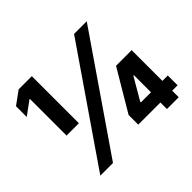

<svg xmlns="http://www.w3.org/2000/svg" viewBox="-160 -952 1176 1176"><g transform="rotate(-45 427.5 -364.0)"><path d="M235.8 -727.5V-319.8H128.9V-637.2H125L37.1 -572.8V-666L121.6 -727.5ZM101.6 0 601.6 -727.5H711.4L211.4 0ZM486.8 -56.6V-140.1L645.5 -407.7H722.2V-289.1H677.2L594.2 -146.5V-141.6H827.6V-56.6ZM678.7 0V-82L682.1 -119.1V-407.7H780.8V0Z"/></g></svg>

Font: Inter 17pt ExtraBold
Style: Regular
Weight: 800
Version: Version 4.001;git-66647c0bb